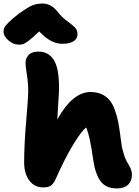

<svg xmlns="http://www.w3.org/2000/svg" viewBox="-81 -1039 784 1083"><path d="M25.9 -787.1Q-5.9 -787.1 -33.4 -811Q-61 -835 -61 -860.8Q-61 -873 -56.6 -882.8Q-52.2 -892.6 -32 -913.1Q-11.7 -933.6 28.8 -964.8Q74.7 -997.1 99.9 -1008.1Q125 -1019 160.2 -1019Q208 -1019 245.1 -971.2Q268.1 -941.9 298.1 -919.9Q328.1 -897.9 342 -883.8Q356 -869.6 356 -845.2Q356 -820.3 333.7 -806.2Q311.5 -792 271 -792Q238.8 -792 208 -807.6Q177.2 -823.2 140.1 -861.8Q104 -827.1 82.3 -810.5Q60.5 -793.9 50.5 -790.5Q40.5 -787.1 25.9 -787.1ZM163.1 18.1Q113.3 18.1 84.2 -21Q55.2 -60.1 55.2 -123Q55.2 -223.6 66.7 -355Q78.1 -486.3 78.1 -525.9Q78.1 -571.8 70.6 -618.4Q63 -665 63 -682.1Q63 -710.4 80.6 -729.2Q98.1 -748 136.2 -748Q192.4 -748 222.2 -701.4Q252 -654.8 252 -544.9Q252 -519.5 247.8 -459Q243.7 -398.4 242.2 -365.2Q328.6 -520 429.2 -520Q464.8 -520 491.5 -508.1Q518.1 -496.1 535.9 -475.3Q553.7 -454.6 566.4 -419.9Q579.1 -385.3 586.4 -347.2Q593.8 -309.1 600.1 -254.9Q602.5 -234.4 605.5 -217.3Q608.4 -200.2 612.8 -185.8Q617.2 -171.4 619.6 -162.6Q622.1 -153.8 627.7 -141.8Q633.3 -129.9 634.8 -127Q636.2 -124 643.1 -112.3L649.9 -101.1Q663.1 -75.7 663.1 -53.2Q663.1 -17.6 641.1 3.2Q619.1 23.9 579.1 23.9Q517.1 23.9 487.3 -15.4Q457.5 -54.7 445.8 -130.9Q434.1 -211.9 425.8 -250.2Q417.5 -288.6 405.8 -319.8Q380.9 -303.2 333.3 -225.6Q285.6 -147.9 232.9 -28.8Q219.7 -0.5 204.8 8.8Q189.9 18.1 163.1 18.1Z"/></svg>

Font: Shantell Sans Bouncy
Style: Regular
Weight: 800
Designer: Stephen Nixon, Anya Danilova, Shantell Martin
Foundry: Arrow Type
Version: Version 1.006;[9816181b4]